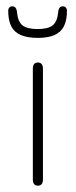

<svg xmlns="http://www.w3.org/2000/svg" viewBox="-20 -580 240 608"><path d="M84 -12Q84 -2 88 3Q92 8 100 8Q108 8 112 3Q116 -2 116 -12V-362Q116 -372 112 -377Q108 -382 100 -382Q92 -382 88 -377Q84 -372 84 -362ZM164 -539Q161 -511 146.5 -499.5Q132 -488 99 -488Q66 -488 51.5 -499.5Q37 -511 34 -539Q33 -560 19 -560Q13 -560 9.5 -556Q6 -552 6 -546Q6 -516 15.5 -497Q25 -478 46 -469Q67 -460 100 -460Q132 -460 152.5 -469Q173 -478 182.5 -497Q192 -516 192 -546Q192 -552 188.5 -556Q185 -560 179 -560Q165 -560 164 -539Z"/></svg>

Font: Beiruti ExtraLight
Style: Regular
Weight: 250
Designer: Arlette Boutros
Foundry: Boutros
Version: Version 1.41